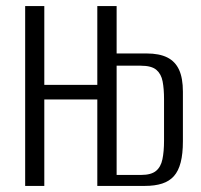

<svg xmlns="http://www.w3.org/2000/svg" viewBox="-20 -611 662 631"><path d="M62.7 0V-591H125.6V-332.1H299.8V-591H363.3V-435.3H461.6Q503.7 -435.3 529.9 -422.1Q556.1 -408.9 568.6 -381.5Q581.1 -354.1 581.1 -309.8V-146.8Q581.1 -105.4 573.8 -77.2Q566.5 -49 551.6 -32.2Q536.6 -15.4 512.8 -7.7Q489.1 0 455.8 0H299.8V-284.2H125.6V0ZM363.3 -36.1H444Q476.6 -36.1 492.6 -49.2Q508.6 -62.2 513.8 -87.6Q519.1 -112.9 519.1 -148.5V-285.5Q519.1 -318.7 514.5 -343.1Q510 -367.6 494 -381.4Q478.1 -395.1 442.3 -395.1H363.3Z"/></svg>

Font: Alumni Sans Thin
Style: Regular
Weight: 100
Designer: Robert E. Leuschke
Foundry: Robert E. Leuschke
Version: Version 1.018